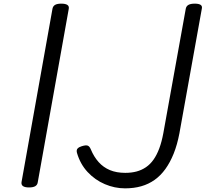

<svg xmlns="http://www.w3.org/2000/svg" viewBox="-20 -1014 1128 1053"><path d="M139 14Q117 14 106.5 7Q96 0 98 -15L268 -967Q271 -981 282.5 -987.5Q294 -994 316 -994Q339 -994 349.5 -987Q360 -980 357 -965L187 -14Q185 0 173.5 7Q162 14 139 14ZM666 19Q609 19 555 -4Q501 -27 460.5 -70.5Q420 -114 402 -176Q398 -192 406 -200Q414 -208 428 -212Q450 -219 460.5 -215.5Q471 -212 478 -195Q495 -154 521 -125Q547 -96 583 -81Q619 -66 667 -66Q701 -66 729 -73.5Q757 -81 780.5 -97Q804 -113 822 -138.5Q840 -164 853.5 -200Q867 -236 876 -285L999 -967Q1002 -981 1014 -987.5Q1026 -994 1048 -994Q1070 -994 1080 -987.5Q1090 -981 1087 -967L964 -283Q952 -220 932.5 -171.5Q913 -123 887 -87Q861 -51 828 -27.5Q795 -4 754.5 7.5Q714 19 666 19Z"/></svg>

Font: Playwrite DE VA
Style: Regular
Weight: 400
Designer: Veronika Burian, José Scaglione
Foundry: TypeTogether
Version: Version 1.002